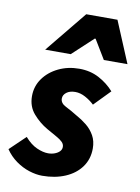

<svg xmlns="http://www.w3.org/2000/svg" viewBox="-92 -825 652 896"><g transform="rotate(10 234.0 -377.0)"><path d="M171 12Q142 12 109 1.5Q76 -9 46 -30.5Q16 -52 -5 -83L69 -154Q97 -122 126.5 -109Q156 -96 180 -96Q197 -96 211.5 -101.5Q226 -107 234.5 -116Q243 -125 243 -137Q243 -150 233 -160Q223 -170 204 -180.5Q185 -191 157 -207Q119 -229 89.5 -263Q60 -297 60 -346Q60 -393 86.5 -430Q113 -467 157.5 -488.5Q202 -510 256 -510Q308 -510 349.5 -488Q391 -466 421 -432L347 -356Q328 -374 304 -387Q280 -400 256 -400Q230 -400 214.5 -388Q199 -376 199 -359Q199 -337 225 -324Q251 -311 280 -293Q306 -279 329.5 -260Q353 -241 367.5 -215Q382 -189 382 -154Q382 -104 355 -66.5Q328 -29 280 -8.5Q232 12 171 12ZM83 -570 243 -766H391L473 -570H361L306 -661H302L204 -570Z"/></g></svg>

Font: Source Sans 3 ExtraLight ExtraBold
Style: Italic
Weight: 800
Italic angle: -11°
Version: Version 3.052;hotconv 1.1.0;makeotfexe 2.6.0